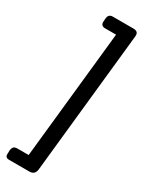

<svg xmlns="http://www.w3.org/2000/svg" viewBox="-242 -810 767 989"><g transform="rotate(30 142.0 -315.0)"><path d="M15 138Q2 138 -4 132Q-10 126 -8 108V96Q-6 79 1 72.5Q8 66 23 66H89L169 -696H102Q92 -696 85 -702Q78 -708 79 -724L80 -738Q81 -755 88.5 -761.5Q96 -768 106 -768H230Q247 -768 254 -760.5Q261 -753 259 -736L171 105Q167 138 135 138Z"/></g></svg>

Font: Asap Medium
Style: Italic
Weight: 500
Italic angle: -6°
Designer: Pablo Cosgaya
Foundry: Omnibus-Type
Version: Version 3.001; ttfautohint (v1.8.3)